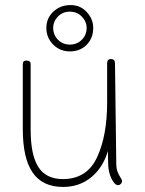

<svg xmlns="http://www.w3.org/2000/svg" viewBox="-20 -740 572 758"><path d="M462 -25Q462 -19 457 -14Q452 -9 446 -9Q433 -9 420.5 -34Q408 -59 407 -91L406 -144Q387 -79 340.5 -40.5Q294 -2 229 -2Q148 -2 109 -58.5Q70 -115 70 -230V-487Q70 -501 85 -501Q92 -501 96.5 -497.5Q101 -494 101 -487V-228Q101 -128 131.5 -80.5Q162 -33 228 -33Q323 -33 363 -118.5Q403 -204 403 -336V-490Q403 -507 418 -507Q434 -507 434 -490L439 -96Q439 -76 443.5 -63.5Q448 -51 455 -40.5Q462 -30 462 -25ZM163 -630Q163 -668 190.5 -694Q218 -720 259 -720Q297 -720 322.5 -692.5Q348 -665 348 -630Q348 -589 322 -563Q296 -537 256 -537Q217 -537 190 -564Q163 -591 163 -630ZM322 -630Q322 -655 303 -674.5Q284 -694 256 -694Q227 -694 208.5 -674.5Q190 -655 190 -630Q190 -602 209 -583Q228 -564 256 -564Q284 -564 303 -583Q322 -602 322 -630Z"/></svg>

Font: Mali ExtraLight
Style: Regular
Weight: 275
Version: Version 1.000; ttfautohint (v1.6)